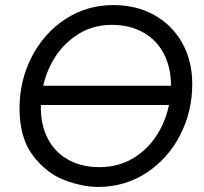

<svg xmlns="http://www.w3.org/2000/svg" viewBox="-20 -729 804 757"><path d="M57 -302Q57 -411 105 -504.5Q153 -598 237.5 -653.5Q322 -709 427 -709Q518 -709 588.5 -669.5Q659 -630 698.5 -559.5Q738 -489 738 -398Q738 -289 690 -196Q642 -103 557 -47.5Q472 8 367 8Q305 8 234 -19Q163 -46 110 -115.5Q57 -185 57 -302ZM654 -393Q654 -463 626 -517Q598 -571 545 -601Q492 -631 421 -631Q339 -631 275 -585.5Q211 -540 176 -465.5Q141 -391 141 -305Q141 -235 169 -181.5Q197 -128 249.5 -99Q302 -70 372 -70Q455 -70 519 -114Q583 -158 618.5 -232.5Q654 -307 654 -393ZM683 -391V-315H120L125 -391Z"/></svg>

Font: Fixel Italic Variable 20240409 Display Thin
Style: Italic
Weight: 100
Italic angle: -10°
Designer: AlfaBravo + MacPaw
Foundry: Kyrylo Tkachov, Marchela Mozhyna, Serhii Makarenko, Maria Weinstein, Zakhar Kryvoshyya
Version: Version 1.211;Glyphs 3.2 (3225)